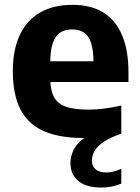

<svg xmlns="http://www.w3.org/2000/svg" viewBox="-20 -576 594 816"><path d="M410 221Q345.5 221 312.5 193Q279.5 165 279.5 117.5Q279.5 75 306.5 39.8Q333.5 4.5 402.5 -21L407.5 7Q389 8.5 370.5 9.5Q352 10.5 335 10.5Q232 10.5 165.5 -19Q99 -48.5 66.8 -111.5Q34.5 -174.5 34.5 -274Q34.5 -364.5 64.2 -427.5Q94 -490.5 150.8 -523Q207.5 -555.5 288.5 -555.5Q366 -555.5 419 -522.8Q472 -490 499 -426Q526 -362 526 -269V-227.5H125.5V-315.5H403L377.5 -306Q377.5 -360 367.5 -392Q357.5 -424 337.2 -437.5Q317 -451 287 -451Q256.5 -451 235.8 -437.5Q215 -424 204.2 -392.2Q193.5 -360.5 193.5 -306V-246Q193.5 -195.5 208.2 -165.8Q223 -136 258.8 -123Q294.5 -110 357.5 -110Q389.5 -110 424.8 -114.8Q460 -119.5 495.5 -127.5V-8Q445 9.5 418 28.8Q391 48 380.8 67.8Q370.5 87.5 370.5 107Q370.5 130 386 143.5Q401.5 157 431.5 157Q445.5 157 461.8 153.2Q478 149.5 495.5 141.5V204.5Q478 211.5 457.2 216.2Q436.5 221 410 221Z"/></svg>

Font: Encode Sans Condensed Thin
Style: Bold
Weight: 700
Version: Version 3.002